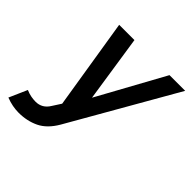

<svg xmlns="http://www.w3.org/2000/svg" viewBox="-218 -780 934 934"><g transform="rotate(45 249.5 -313.0)"><path d="M538.1 -637.2 226.1 -92.8Q191.9 -34.2 145 -11.5Q98.1 11.2 40 11.2Q20 11.2 -2 7.1Q-23.9 2.9 -46.9 -5.9L-5.9 -99.1Q13.2 -90.8 30 -87.9Q46.9 -85 61 -85Q106 -85 130.9 -126L159.2 -169.9L84 -637.2H189L241.2 -293L430.2 -637.2Z"/></g></svg>

Font: Anonymous Pro
Style: Bold Italic
Weight: 700
Italic angle: -12°
Monospace: yes
Designer: Mark Simonson
Version: Version 1.003